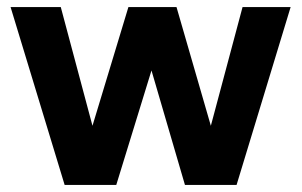

<svg xmlns="http://www.w3.org/2000/svg" viewBox="-20 -525 856 545"><path d="M163.5 0 10 -505H152.5L242.5 -168L344.5 -505H481L578.5 -168L668.5 -505H805L651.5 0H505L410 -325L310 0Z"/></svg>

Font: Geologica SemiBold
Style: Regular
Weight: 600
Designer: Sindre Bremnes, Frode Helland
Foundry: Monokrom Skriftforlag AS
Version: Version 1.010;gftools[0.9.28]